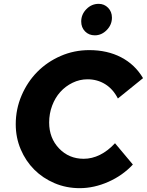

<svg xmlns="http://www.w3.org/2000/svg" viewBox="-20 -970 765 1000"><path d="M416 -143Q459 -143 500.5 -163.5Q542 -184 579 -224L672 -113Q619 -56 544.5 -23Q470 10 395 10Q325 10 264 -16Q203 -42 158.5 -86.5Q114 -131 88 -192Q62 -253 62 -323Q62 -402 92.5 -473Q123 -544 174.5 -596Q226 -648 296 -678.5Q366 -709 445 -709Q539 -709 611 -671.5Q683 -634 725 -563L594 -457Q569 -506 528 -531.5Q487 -557 436 -557Q395 -557 358 -539Q321 -521 294 -491Q267 -461 251.5 -419.5Q236 -378 236 -332Q236 -251 287.5 -197Q339 -143 416 -143ZM474 -786Q443 -786 423 -806.5Q403 -827 403 -858Q403 -895 430 -922.5Q457 -950 494 -950Q523 -950 543 -929.5Q563 -909 563 -878Q563 -841 536 -813.5Q509 -786 474 -786Z"/></svg>

Font: Red Hat Text
Style: Bold Italic
Weight: 700
Italic angle: -12°
Designer: Pentagram / MCKL
Foundry: Pentagram / MCKL
Version: Version 1.003; Red Hat Text Bold Italic